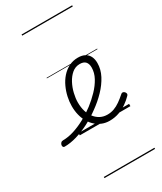

<svg xmlns="http://www.w3.org/2000/svg" viewBox="-458 -985 1228 1459"><g transform="rotate(-30 155.5 -255.0)"><path d="M253 18Q219 18 189.5 6.5Q160 -5 135.5 -26.5Q111 -48 93.5 -78Q76 -108 67 -144.5Q58 -181 58 -222Q58 -261 67 -302Q76 -343 94 -382Q112 -421 139 -451.5Q166 -482 202 -500.5Q238 -519 282 -519Q319 -519 343.5 -505Q368 -491 379.5 -466.5Q391 -442 391 -410Q391 -354 363.5 -301.5Q336 -249 290.5 -201.5Q245 -154 189 -114Q136 -75 78.5 -45.5Q21 -16 -35.5 0.5Q-92 17 -143 17Q-152 17 -155.5 9.5Q-159 2 -157 -7Q-155 -16 -148 -23.5Q-141 -31 -128 -31Q-82 -31 -31 -47.5Q20 -64 70.5 -91.5Q121 -119 167 -154Q211 -188 249.5 -228Q288 -268 312 -312Q336 -356 336 -402Q336 -435 320 -452.5Q304 -470 270 -470Q231 -470 201.5 -445Q172 -420 152 -382Q132 -344 122 -301.5Q112 -259 112 -224Q112 -180 123 -144.5Q134 -109 154.5 -83.5Q175 -58 202 -44.5Q229 -31 262 -31Q293 -31 320.5 -41Q348 -51 375 -70Q402 -89 429 -113Q437 -121 445 -120Q453 -119 460 -113Q467 -106 469 -97Q471 -88 462 -79Q438 -54 406 -31.5Q374 -9 335.5 4.5Q297 18 253 18ZM0 365H444V375H0ZM0 -20H444V0H0ZM0 -505H444V-500H0ZM0 -885H444V-875H0Z"/></g></svg>

Font: Playwrite DK Uloopet Guides
Style: Regular
Weight: 400
Designer: Veronika Burian, José Scaglione
Foundry: TypeTogether
Version: Version 1.003